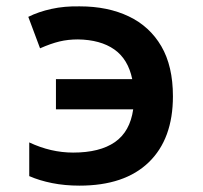

<svg xmlns="http://www.w3.org/2000/svg" viewBox="-20 -573 640 604"><path d="M230 11Q184 11 144 3Q104 -5 72 -19V-125Q140 -93 210 -93Q294 -93 341.5 -126Q389 -159 399 -229H156V-324H396Q383 -387 339.5 -417.5Q296 -448 225 -449Q194 -449 167 -442.5Q140 -436 106 -421L69 -520Q101 -536 142 -545Q183 -554 231 -553Q319 -553 385 -521.5Q451 -490 487.5 -427.5Q524 -365 524 -270Q524 -136 448 -62.5Q372 11 230 11Z"/></svg>

Font: Noto Sans Mono SemiBold
Style: Regular
Weight: 600
Designer: Monotype Design Team
Foundry: Monotype Imaging Inc.
Version: Version 2.014; ttfautohint (v1.8.4.7-5d5b)